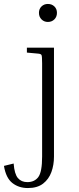

<svg xmlns="http://www.w3.org/2000/svg" viewBox="-100 -728 400 971"><path d="M142 -617Q123 -617 110 -630Q97 -643 97 -663Q97 -683 110 -695.5Q123 -708 142 -708Q162 -708 175 -695.5Q188 -683 188 -663Q188 -643 175 -630Q162 -617 142 -617ZM36 -462V-487H173V64Q173 106 160 142Q147 178 118 200.5Q89 223 41 223Q-5 223 -37.5 197.5Q-70 172 -80 111L-31 99Q-27 152 -9.5 172.5Q8 193 38 193Q75 193 94 167Q113 141 113 64V-408Q113 -443 110 -449.5Q107 -456 91 -457Z"/></svg>

Font: Inria Serif Light
Style: Regular
Weight: 300
Designer: Black Foundry Team
Foundry: Black Foundry
Version: Version 1.000; ttfautohint (v1.8.3)